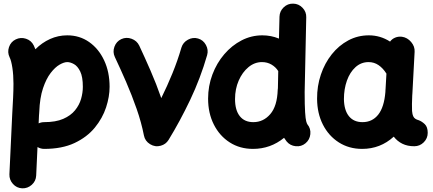

<svg xmlns="http://www.w3.org/2000/svg" viewBox="-20 -759 2402 1065"><path d="M103 285.6Q72.3 284.2 51.8 261.2Q31.2 238.3 32.2 208L47.9 -127.9Q50.8 -175.8 52.7 -217Q54.7 -258.3 54.7 -294.4Q54.7 -342.8 48.6 -383.1Q42.5 -423.3 33.2 -441.4Q20 -468.8 30 -498Q40 -527.3 67.4 -540.5Q94.7 -553.7 124 -544.2Q153.3 -534.7 167 -507.3Q171.9 -497.1 176.3 -485.8Q212.9 -522.5 257.8 -542.7Q302.7 -563 353 -563Q421.4 -563 474.4 -525.9Q527.3 -488.8 557.6 -424.3Q587.9 -359.9 587.9 -277.3Q587.9 -223.1 568.4 -163.3Q548.8 -103.5 505.9 -51Q462.9 1.5 393.6 34.2Q324.2 66.9 225.1 66.9Q205.6 66.9 188 56.6L180.7 214.8Q179.2 245.6 156.2 266.1Q133.3 286.6 103 285.6ZM196.3 -119.1 194.3 -74.7Q209 -81.5 225.1 -81.5Q289.1 -81.5 330.6 -99.6Q372.1 -117.7 396 -147Q419.9 -176.3 429.7 -210.4Q439.5 -244.6 439.5 -277.3Q439.5 -333 425 -362.5Q410.6 -392.1 390.4 -403.3Q370.1 -414.6 353 -414.6Q335.4 -414.6 310.5 -400.4Q285.6 -386.2 261 -354.2Q236.3 -322.3 218.5 -269.3Q200.7 -216.3 197.8 -139.2Q197.8 -135.3 197.3 -131.3Q196.8 -124 196.3 -119.1Z M652.8 -542Q680.7 -554.7 710 -543.9Q739.3 -533.2 752.4 -505.9Q782.2 -442.4 814.7 -367.9Q847.2 -293.5 874.5 -214.8Q907.7 -281.7 936.5 -352.3Q965.3 -422.9 986.3 -495.1Q995.1 -523.9 1022.5 -538.8Q1049.8 -553.7 1078.6 -545.4Q1107.4 -537.1 1122.3 -509.5Q1137.2 -481.9 1128.9 -453.1Q1091.8 -324.7 1035.2 -205.6Q978.5 -86.4 915 17.1Q899.9 41.5 871.6 49.3Q840.8 58.1 812.5 40.8Q784.2 23.4 778.3 -7.8Q764.2 -80.1 737.8 -155.5Q711.4 -231 679.7 -304.2Q647.9 -377.4 617.2 -442.4Q604 -470.2 614.7 -499.8Q625.5 -529.3 652.8 -542Z M1435.1 -563Q1483.9 -563 1527.3 -544.9L1530.3 -666.5Q1531.2 -696.8 1553.5 -718.3Q1575.7 -739.7 1606.4 -738.8Q1636.7 -738.3 1658.2 -715.8Q1679.7 -693.4 1678.7 -663.1L1669.9 -248.5Q1669.9 -173.3 1672.4 -136.5Q1674.8 -99.6 1678.5 -86.4Q1682.1 -73.2 1685.1 -69.3Q1704.6 -45.9 1701.4 -14.9Q1698.2 16.1 1674.8 35.6Q1651.4 55.2 1620.1 52Q1588.9 48.8 1569.8 25.4Q1562 15.6 1555.7 5.4Q1480.5 66.9 1383.3 66.9Q1310.5 66.9 1254.4 31Q1198.2 -4.9 1166.3 -67.9Q1134.3 -130.9 1134.3 -211.9Q1134.3 -282.2 1158.2 -345.7Q1182.1 -409.2 1223.9 -458Q1265.6 -506.8 1319.8 -534.9Q1374 -563 1435.1 -563ZM1283.7 -209.5Q1283.7 -147.9 1310.1 -114.7Q1336.4 -81.5 1385.3 -81.5Q1440.9 -81.5 1479.2 -126Q1517.6 -170.4 1520.5 -261.2Q1520.5 -265.6 1521.5 -269.5L1523.4 -364.7Q1509.3 -387.2 1485.8 -400.9Q1462.4 -414.6 1433.1 -414.6Q1392.1 -414.6 1358.2 -386.5Q1324.2 -358.4 1304 -312Q1283.7 -265.6 1283.7 -209.5Z M2277.8 52.2Q2240.2 52.2 2211.9 38.3Q2183.6 24.4 2164.1 -1Q2089.8 66.9 1988.8 66.9Q1916 66.9 1859.6 31Q1803.2 -4.9 1771.2 -67.6Q1739.3 -130.4 1738.8 -210.9Q1738.3 -281.7 1759.8 -345.2Q1781.2 -408.7 1820.3 -457.8Q1859.4 -506.8 1911.9 -534.9Q1964.4 -563 2025.9 -563Q2089.8 -563 2143.6 -528.3Q2154.3 -543 2171.9 -550.3Q2189.5 -557.6 2209.5 -555.2Q2239.7 -550.8 2260.7 -525.9Q2281.7 -501 2279.8 -471.7L2267.6 -243.2Q2267.1 -235.8 2266.6 -228.5Q2265.6 -207.5 2265.1 -181.9Q2264.6 -156.2 2265.6 -143.6Q2266.6 -125.5 2273.4 -111.8Q2280.3 -98.1 2302.2 -92.3Q2319.8 -85.9 2336.2 -70.3Q2352.5 -54.7 2352.5 -22Q2352.5 8.3 2330.6 30.3Q2308.6 52.2 2277.8 52.2ZM1990.7 -81.5Q2044.9 -81.5 2077.9 -123Q2110.8 -164.6 2117.7 -248.5Q2117.7 -254.9 2118.2 -260.3Q2118.2 -263.2 2118.7 -266.1L2123.5 -350.6Q2104.5 -380.9 2079.8 -397.7Q2055.2 -414.6 2024.4 -414.6Q1982.9 -414.6 1951.9 -386.5Q1920.9 -358.4 1904.3 -311.8Q1887.7 -265.1 1887.7 -209Q1888.7 -147.9 1915.3 -114.7Q1941.9 -81.5 1990.7 -81.5Z"/></svg>

Font: Mikhak ExtraBold
Style: Regular
Weight: 800
Designer: Amin Abedi
Version: Version 3.3